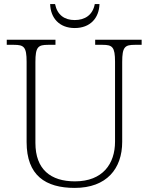

<svg xmlns="http://www.w3.org/2000/svg" viewBox="-20 -908 727 938"><path d="M345 -771C421 -771 464 -820 466 -888H443C433 -834 394 -810 345 -810C296 -810 260 -834 249 -888H225C227 -820 270 -771 345 -771ZM345 10C501 10 577 -84 577 -215V-605C577 -679 590 -689 639 -689H672V-714H445V-689H481C529 -689 542 -679 542 -606V-216C542 -108 482 -22 346 -22C228 -22 153 -80 153 -210V-605C153 -679 166 -689 215 -689H251V-714H13V-689H48C97 -689 110 -679 110 -606V-214C110 -51 202 10 345 10Z"/></svg>

Font: Noto Serif Myanmar ExtraLight
Style: Regular
Weight: 200
Designer: Ben Mitchell and the Monotype Design Team
Foundry: Monotype Imaging Inc.
Version: Version 2.106